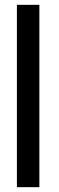

<svg xmlns="http://www.w3.org/2000/svg" viewBox="-20 -750 243 795"><path d="M143 25V-730H50V25Z"/></svg>

Font: Bluebird
Style: LiNrw
Weight: 300
Designer: Jasper
Foundry: Cannot Into Space Fonts
Version: Version 0.98